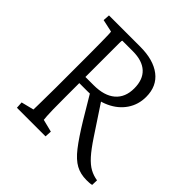

<svg xmlns="http://www.w3.org/2000/svg" viewBox="-156 -704 844 844"><g transform="rotate(45 265.5 -282.0)"><path d="M56.6 0 54.7 -31.2 113.3 -45.9Q113.3 -52.7 113.8 -65.9Q114.3 -79.1 114.3 -97.2Q114.3 -115.2 114.7 -137.7Q115.2 -160.2 115.2 -184.6V-387.7Q115.2 -434.6 114.7 -464.4Q114.3 -494.1 113.8 -509.8Q113.3 -525.4 112.3 -529.3L53.7 -542L55.7 -573.2H250Q332 -573.2 378.4 -537.6Q424.8 -502 424.8 -435.5Q424.8 -387.7 399.4 -350.1Q374 -312.5 328.6 -291.5Q283.2 -270.5 224.6 -270.5H160.2V-308.6H224.6Q291 -308.6 326.2 -338.9Q361.3 -369.1 361.3 -424.8Q361.3 -479.5 330.6 -507.8Q299.8 -536.1 241.2 -536.1H175.8Q174.8 -534.2 174.3 -532.2Q173.8 -530.3 173.8 -520.5Q173.8 -510.7 173.8 -483.9Q173.8 -457 173.8 -405.3V-184.6Q173.8 -133.8 174.3 -106.9Q174.8 -80.1 175.8 -67.4Q176.8 -54.7 177.7 -45.9L236.3 -31.2L234.4 0ZM497.1 8.8Q460 8.8 431.2 -6.8Q402.3 -22.5 372.6 -60.5Q342.8 -98.6 301.8 -166L229.5 -287.1L286.1 -299.8L386.7 -147.5Q417 -101.6 439.9 -76.2Q462.9 -50.8 484.4 -39.1Q505.9 -27.3 531.2 -23.4L530.3 5.9Q523.4 7.8 514.2 8.3Q504.9 8.8 497.1 8.8Z"/></g></svg>

Font: Crimson Pro ExtraLight
Style: Regular
Weight: 250
Designer: Jacques Le Bailly
Foundry: Baron von Fonthausen
Version: Version 1.003